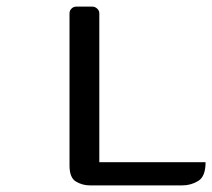

<svg xmlns="http://www.w3.org/2000/svg" viewBox="-20 -560 641 580"><path d="M280 -70H601Q601 -27 579 -13.5Q557 0 531 0H251Q229 0 209.5 -11.5Q190 -23 190 -60V-520Q190 -528 196 -534Q202 -540 210 -540H259Q267 -540 273.5 -534Q280 -528 280 -520Z"/></svg>

Font: Warnes
Style: Regular
Weight: 400
Designer: Eduardo Rodriguez Tunni
Foundry: Eduardo Rodriguez Tunni
Version: Version 1.002; ttfautohint (v1.8.4.7-5d5b);gftools[0.9.23]